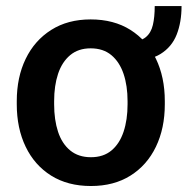

<svg xmlns="http://www.w3.org/2000/svg" viewBox="-20 -602 619 632"><path d="M279.3 10.3Q203.1 10.3 148.4 -23.9Q93.8 -58.1 64.5 -118.9Q35.2 -179.7 35.2 -258.8V-269Q35.2 -347.7 64.5 -408.2Q93.8 -468.8 148.4 -503.4Q203.1 -538.1 278.3 -538.1Q354.5 -538.1 409.2 -503.7Q463.9 -469.2 493.2 -408.7Q522.5 -348.1 522.5 -269V-258.8Q522.5 -179.7 493.2 -118.9Q463.9 -58.1 409.4 -23.9Q355 10.3 279.3 10.3ZM279.3 -84.5Q320.3 -84.5 346.9 -106.7Q373.5 -128.9 386.7 -168.2Q399.9 -207.5 399.9 -258.8V-269Q399.9 -319.8 386.7 -358.9Q373.5 -397.9 346.7 -420.4Q319.8 -442.9 278.3 -442.9Q237.8 -442.9 210.9 -420.4Q184.1 -397.9 171.1 -358.9Q158.2 -319.8 158.2 -269V-258.8Q158.2 -207.5 171.1 -168.2Q184.1 -128.9 211.2 -106.7Q238.3 -84.5 279.3 -84.5ZM408.2 -401.4 407.7 -465.3Q442.4 -465.3 459.7 -479.5Q477.1 -493.7 483.2 -519.8Q489.3 -545.9 489.3 -582H577.6Q577.6 -528.8 561.5 -488Q545.4 -447.3 508.3 -424.3Q471.2 -401.4 408.2 -401.4Z"/></svg>

Font: Roboto Slab LO Medium
Style: Regular
Weight: 500
Designer: Google
Version: Version 2.000